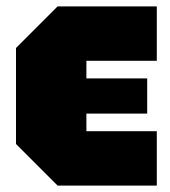

<svg xmlns="http://www.w3.org/2000/svg" viewBox="-20 -580 530 600"><path d="M160 0 30 -130V-430L160 -560H470V-390H250V-335H440V-225H250V-170H470V0Z"/></svg>

Font: Tektur Condensed Black
Style: Regular
Weight: 900
Width: 3
Designer: Adam Jagosz
Foundry: Adam Jagosz
Version: Version 1.005;gftools[0.9.30]